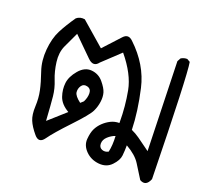

<svg xmlns="http://www.w3.org/2000/svg" viewBox="-90 -394 720 681"><g transform="rotate(20 269.5 -53.0)"><path d="M501 179.7Q484.4 153.3 468.3 127.4Q452.1 101.6 414.1 80.1Q414.1 100.6 412.1 119.1Q410.2 137.7 391.1 157.7Q372.1 177.7 342.3 174.8Q312.5 171.9 292.5 151.9Q272.5 131.8 274.4 106.9Q276.4 82 283.7 67.4Q291 52.7 303.2 41Q315.4 29.3 330.1 22Q344.7 14.6 362.3 14.6V10.7Q362.3 -47.9 351.6 -105Q340.8 -162.1 289.1 -224.6L223.6 -163.1Q206.1 -139.6 182.6 -163.1L113.3 -231.4Q97.7 -199.2 85.9 -172.9Q74.2 -146.5 78.6 -112.3Q83 -78.1 94.2 -50.3Q105.5 -22.5 108.4 5.9Q111.3 34.2 115.2 96.7L178.7 40Q148.4 22.5 139.6 -2.9Q130.9 -28.3 133.8 -53.2Q136.7 -78.1 158.2 -103.5Q179.7 -128.9 206.5 -126.5Q233.4 -124 250.5 -103.5Q267.6 -83 272 -67.9Q276.4 -52.7 273.9 -33.7Q271.5 -14.6 262.7 3.9Q253.9 22.5 204.1 75.2Q154.3 127.9 135.7 154.3Q117.2 180.7 97.2 156.7Q77.1 132.8 68.8 112.8Q60.5 92.8 62 61Q63.5 29.3 57.6 2Q51.8 -25.4 39.1 -62Q26.4 -98.6 30.3 -142.1Q34.2 -185.5 49.8 -215.8Q65.4 -246.1 89.8 -281.2Q102.5 -292 121.1 -289.1L210 -211.9L267.6 -274.4Q285.2 -293.9 304.7 -274.4Q373 -210 391.6 -128.4Q410.2 -46.9 412.1 22.5Q427.7 29.3 442.9 40Q458 50.8 490.2 74.2Q481.4 -228.5 480.5 -261.7L487.3 -274.4Q497.1 -281.2 510.7 -281.2L522.5 -274.4Q531.2 -228.5 539.1 162.1Q526.4 194.3 501 179.7ZM361.3 123Q367.2 97.7 365.2 62.5Q350.6 67.4 337.9 79.1Q325.2 90.8 325.2 105.5Q325.2 120.1 336.9 125Q348.6 129.9 361.3 123ZM217.8 -14.6Q226.6 -32.2 226.1 -48.3Q225.6 -64.5 210.9 -68.4Q196.3 -72.3 188.5 -61Q180.7 -49.8 182.1 -36.1Q183.6 -22.5 207 -4.9Z"/></g></svg>

Font: NaikaiFont
Style: Regular
Weight: 400
Version: Version 1.67